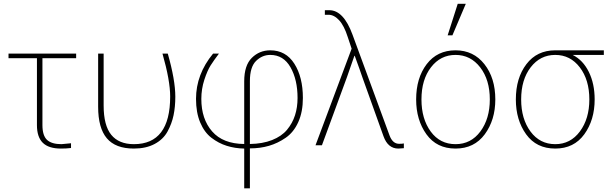

<svg xmlns="http://www.w3.org/2000/svg" viewBox="-20 -774 3245 1023"><path d="M25.4 -463.9V-488.3H385.7V-463.9H206.1V-107.4Q206.1 -51.8 230.5 -28.8Q254.9 -5.9 307.6 -5.9Q314.5 -5.9 358.4 -10.7V14.6Q334 17.6 304.7 17.6Q239.3 17.6 208 -13.2Q176.8 -43.9 176.8 -107.4V-463.9Z M502.9 -205.1V-488.3H532.2V-211.9Q532.2 -105.5 572.8 -55.7Q613.3 -5.9 693.4 -5.9Q886.7 -5.9 886.7 -259.8Q886.7 -344.7 845.7 -488.3H874Q914.1 -347.7 914.1 -258.8Q914.1 -205.1 904.8 -160.2Q895.5 -115.2 872.6 -73.2Q849.6 -31.2 803.7 -6.8Q757.8 17.6 693.4 17.6Q595.7 17.6 549.3 -37.1Q502.9 -91.8 502.9 -205.1Z M1024.4 -247.1Q1024.4 -377.9 1115.2 -488.3H1146.5Q1119.1 -452.1 1102.1 -425.3Q1085 -398.4 1068.8 -349.1Q1052.7 -299.8 1052.7 -247.1Q1052.7 -139.6 1110.4 -73.7Q1168 -7.8 1281.2 -6.8V-340.8Q1281.2 -425.8 1321.8 -465.8Q1362.3 -505.9 1419.9 -505.9Q1502.9 -505.9 1548.3 -434.6Q1593.8 -363.3 1593.8 -252Q1593.8 -177.7 1569.3 -123.5Q1544.9 -69.3 1502.4 -40Q1460 -10.7 1413.1 2.9Q1366.2 16.6 1311.5 16.6V229.5H1281.2V17.6Q1231.4 16.6 1188 2.9Q1144.5 -10.7 1106.4 -40Q1068.4 -69.3 1046.4 -122.1Q1024.4 -174.8 1024.4 -247.1ZM1311.5 -6.8Q1378.9 -7.8 1429.7 -27.8Q1480.5 -47.9 1509.3 -82.5Q1538.1 -117.2 1551.8 -159.7Q1565.4 -202.1 1565.4 -252Q1565.4 -349.6 1527.8 -415.5Q1490.2 -481.4 1419.9 -481.4Q1377 -481.4 1344.2 -449.2Q1311.5 -417 1311.5 -341.8Z M1661.1 0 1853.5 -514.6 1833 -576.2Q1813.5 -637.7 1786.6 -666.5Q1759.8 -695.3 1730.5 -695.3H1710.9V-719.7H1734.4Q1810.5 -719.7 1858.4 -588.9L2055.7 -51.8Q2072.3 -7.8 2106.4 -7.8Q2124 -7.8 2131.8 -9.8V15.6Q2110.4 17.6 2102.5 17.6Q2046.9 17.6 2023.4 -47.9L1911.1 -361.3Q1911.1 -362.3 1895.5 -406.2Q1879.9 -450.2 1870.1 -476.6H1868.2Q1859.4 -452.1 1845.7 -412.1Q1832 -372.1 1829.1 -364.3L1695.3 0Z M2225.6 -244.1Q2225.6 -140.6 2274.9 -73.2Q2324.2 -5.9 2407.2 -5.9Q2489.3 -5.9 2539.6 -73.7Q2589.8 -141.6 2589.8 -244.1Q2589.8 -348.6 2538.6 -415Q2487.3 -481.4 2407.2 -481.4Q2327.1 -481.4 2276.4 -415.5Q2225.6 -349.6 2225.6 -244.1ZM2197.3 -244.1Q2197.3 -358.4 2253.4 -432.1Q2309.6 -505.9 2407.2 -505.9Q2502.9 -505.9 2561 -432.1Q2619.1 -358.4 2619.1 -244.1Q2619.1 -134.8 2563 -58.6Q2506.8 17.6 2407.2 17.6Q2306.6 17.6 2252 -58.6Q2197.3 -134.8 2197.3 -244.1ZM2365.2 -585.9 2418.9 -753.9H2461.9L2390.6 -585.9Z M2728.5 -244.1Q2728.5 -358.4 2784.7 -432.1Q2840.8 -505.9 2938.5 -505.9H3197.3V-481.4H3031.2Q3085.9 -454.1 3117.2 -391.1Q3148.4 -328.1 3148.4 -244.1Q3148.4 -134.8 3093.3 -58.6Q3038.1 17.6 2938.5 17.6Q2837.9 17.6 2783.2 -58.6Q2728.5 -134.8 2728.5 -244.1ZM2756.8 -244.1Q2756.8 -140.6 2806.6 -73.2Q2856.4 -5.9 2938.5 -5.9Q3019.5 -5.9 3069.8 -73.7Q3120.1 -141.6 3120.1 -244.1Q3120.1 -348.6 3069.3 -415Q3018.6 -481.4 2938.5 -481.4Q2858.4 -481.4 2807.6 -415.5Q2756.8 -349.6 2756.8 -244.1Z"/></svg>

Font: Gothic A1 Thin
Style: Regular
Weight: 250
Designer: HanYang I&C Co.,Ltd.
Foundry: HanYang I&C Co.,Ltd.
Version: Version 2.50